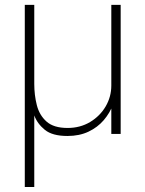

<svg xmlns="http://www.w3.org/2000/svg" viewBox="-20 -551 598 790"><path d="M438 0V-531H476.5V0ZM438 -199 457.5 -188.5Q457.5 -155 444.8 -120.5Q432 -86 406.8 -56.5Q381.5 -27 344 -9.2Q306.5 8.5 257.5 8.5Q195.5 8.5 164.5 -16.8Q133.5 -42 121 -76V218.5H82V-531H121V-237.5Q121 -229.5 121 -221.5Q121 -213.5 121 -205.5Q121 -160 131.5 -118.5Q142 -77 171.5 -50.8Q201 -24.5 258 -24.5Q310 -24.5 350.8 -49Q391.5 -73.5 414.8 -113.2Q438 -153 438 -199Z"/></svg>

Font: Epilogue ExtraLight
Style: Regular
Weight: 250
Designer: Tyler Finck
Foundry: Etcetera Type Co
Version: Version 2.112